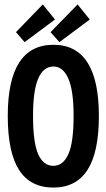

<svg xmlns="http://www.w3.org/2000/svg" viewBox="-20 -834 478 866"><path d="M221 12Q117 12 66 -67.5Q15 -147 15 -311Q15 -632 221 -632Q426 -632 426 -311Q426 -147 374.5 -67.5Q323 12 221 12ZM221 -86Q264 -86 288 -138Q312 -190 312 -312Q312 -426 288 -480Q264 -534 221 -534Q176 -534 152.5 -480Q129 -426 129 -312Q129 -190 152.5 -138Q176 -86 221 -86ZM248 -644 208 -689 330 -814 385 -746ZM91 -644 52 -689 173 -814 228 -746Z"/></svg>

Font: Inconsolata SemiCondensed ExtraBold
Style: Regular
Weight: 800
Width: 4
Monospace: yes
Designer: Raph Levien, Cyreal, Brenton Simpson
Foundry: Raph Levien, Cyreal, Google
Version: Version 3.100; ttfautohint (v1.8.4.7-5d5b)